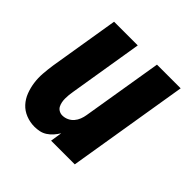

<svg xmlns="http://www.w3.org/2000/svg" viewBox="-145 -656 791 791"><g transform="rotate(45 250.0 -261.0)"><path d="M161 8Q135 8 111 -1.5Q87 -11 70.5 -29Q54 -47 45 -70.5Q36 -94 32.5 -119.5Q29 -145 31 -171.5Q33 -198 37 -225L87 -530H225L172 -206Q170 -195 169 -184.5Q168 -174 168 -163.5Q168 -153 170 -143Q172 -133 176.5 -124.5Q181 -116 190 -111Q199 -106 209 -106Q223 -106 236 -112Q249 -118 258 -128.5Q267 -139 272 -152Q277 -165 279 -178L337 -530H475L388 0H250L258 -51Q250 -38 240 -26.5Q230 -15 217 -6.5Q204 2 189.5 5Q175 8 161 8Z"/></g></svg>

Font: Iosevka Curly Heavy Oblique
Style: Regular
Weight: 900
Italic angle: -9°
Monospace: yes
Designer: Belleve Invis
Foundry: Belleve Invis
Version: Version 11.1.0; ttfautohint (v1.8.3)